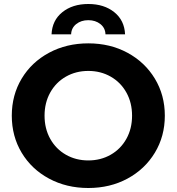

<svg xmlns="http://www.w3.org/2000/svg" viewBox="-20 -929 884 961"><path d="M39 -350Q39 -453 88.5 -535.5Q138 -618 225.5 -665Q313 -712 422 -712Q531 -712 618 -665Q705 -618 755 -535.5Q805 -453 805 -350Q805 -247 755 -164.5Q705 -82 618 -35Q531 12 422 12Q313 12 225.5 -35Q138 -82 88.5 -164.5Q39 -247 39 -350ZM641 -350Q641 -415 612.5 -466Q584 -517 534 -545.5Q484 -574 422 -574Q360 -574 310 -545.5Q260 -517 231.5 -466Q203 -415 203 -350Q203 -285 231.5 -234Q260 -183 310 -154.5Q360 -126 422 -126Q484 -126 534 -154.5Q584 -183 612.5 -234Q641 -285 641 -350ZM422 -909Q501 -909 552 -868Q603 -827 606 -757H508Q507 -789 482.5 -808.5Q458 -828 422 -828Q386 -828 361.5 -808.5Q337 -789 336 -757H238Q241 -827 292 -868Q343 -909 422 -909Z"/></svg>

Font: mBank
Style: Bold
Weight: 700
Designer: Julieta Ulanovsky
Foundry: Julieta Ulanovsky
Version: Version 7.200